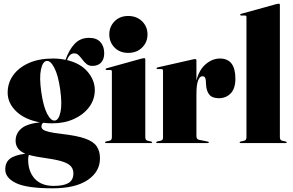

<svg xmlns="http://www.w3.org/2000/svg" viewBox="-20 -775 1586 1040"><path d="M318.5 -49Q397.5 -40 441.8 -24.2Q486 -8.5 503.8 17.5Q521.5 43.5 521.5 83Q521.5 155 455 200Q388.5 245 265.5 245Q125.5 245 67 216.8Q8.5 188.5 8.5 143Q8.5 104.5 33.8 84.8Q59 65 117.5 57.5Q64.5 36.5 64.5 -13Q64.5 -51 94 -77.5Q123.5 -104 195.5 -112.5Q113.5 -127.5 67.5 -172.2Q21.5 -217 21.5 -273Q21.5 -325.5 51.2 -367.2Q81 -409 136 -433.5Q191 -458 266.5 -458Q302.5 -458 335 -451Q353.5 -504.5 384 -537.2Q414.5 -570 462 -570Q503.5 -570 524 -547Q544.5 -524 544.5 -487Q544.5 -454.5 527.8 -436.2Q511 -418 480 -418Q461.5 -418 449 -428.2Q436.5 -438.5 426.5 -452Q416.5 -465.5 406.2 -475.8Q396 -486 382 -486Q356.5 -486 343 -449.5Q416 -432 454.8 -386.2Q493.5 -340.5 493.5 -287Q493.5 -236.5 463.5 -195.8Q433.5 -155 381.5 -131Q329.5 -107 263.5 -107Q238 -107 214.5 -110Q204.5 -103.5 204.5 -90Q204.5 -80 213.5 -73Q222.5 -66 247 -60.2Q271.5 -54.5 318.5 -49ZM232.5 -445Q211 -442 201.8 -398.2Q192.5 -354.5 203.5 -277Q214.5 -199 235.2 -159Q256 -119 277.5 -122Q298.5 -125 307.8 -168.8Q317 -212.5 306 -291Q295 -368.5 274 -408.2Q253 -448 232.5 -445ZM132.5 89Q132.5 154 168.2 193Q204 232 270.5 232Q324.5 232 351 216.2Q377.5 200.5 377.5 164Q377.5 142.5 365 127Q352.5 111.5 320.5 100.8Q288.5 90 230.5 82Q201.5 78 178 73.5Q154.5 69 136.5 64Q132.5 74 132.5 89Z M674.5 -488.5Q629 -488.5 600.5 -517.5Q572 -546.5 572 -588.5Q572 -630.5 600.5 -659.5Q629 -688.5 674.5 -688.5Q720.5 -688.5 749.8 -659.5Q779 -630.5 779 -588.5Q779 -546.5 749.8 -517.5Q720.5 -488.5 674.5 -488.5ZM767 -453V-32Q767 -15.5 779 -13L798 -8.5Q804 -7 804 -4Q804 0 799 0H554Q549 0 549 -4Q549 -7 555 -8.5L574 -13Q586 -15.5 586 -32V-388Q586 -396 577.5 -396H558Q552 -396 552 -400.5Q552 -403.5 557 -405L746.5 -457.5Q756.5 -460 760 -460Q767 -460 767 -453Z M1044 -447V-339Q1059 -398 1095 -428Q1131 -458 1171 -458Q1255 -458 1255 -349Q1255 -295 1229.5 -269Q1204 -243 1165.5 -243Q1130 -243 1114 -262.2Q1098 -281.5 1096 -318L1095 -337Q1094.5 -348 1090.5 -355Q1086.5 -362 1076 -362Q1062 -362 1053 -339Q1044 -316 1044 -265V-37Q1044 -21.5 1057 -18L1106 -8Q1111 -7 1111 -4Q1111 0 1105 0H832Q826 0 826 -4Q826 -7.5 833 -9L851 -13Q863 -15.5 863 -29V-391Q863 -401 855 -401H833Q828 -401 828 -405Q828 -408.5 834 -410L1024 -453Q1028.5 -454 1031.2 -454.5Q1034 -455 1037 -455Q1044 -455 1044 -447Z M1496 -748V-32Q1496 -15.5 1508 -13L1527 -8.5Q1533 -7 1533 -4Q1533 0 1528 0H1283Q1278 0 1278 -4Q1278 -7 1284 -8.5L1303 -13Q1315 -15.5 1315 -32V-683Q1315 -691 1306.5 -691H1287Q1281 -691 1281 -695.5Q1281 -698.5 1286 -700L1475.5 -752.5Q1485.5 -755 1489 -755Q1496 -755 1496 -748Z"/></svg>

Font: Fraunces 144pt Black
Style: Regular
Weight: 900
Version: Version 1.000;[0bf87f6ff]